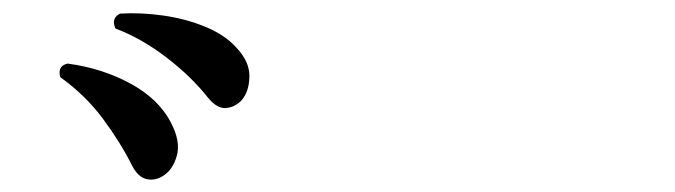

<svg xmlns="http://www.w3.org/2000/svg" viewBox="-20 -839 1040 296"><path d="M230 -567Q218 -560 205.5 -563Q193 -566 184 -583Q166 -619 139 -655.5Q112 -692 73 -720Q68 -737 84 -741Q137 -734 180.5 -710.5Q224 -687 243 -651Q259 -621 252.5 -598.5Q246 -576 230 -567ZM353 -685Q343 -674 329 -672.5Q315 -671 301 -688Q275 -721 236.5 -750.5Q198 -780 158 -795Q151 -811 165 -818Q197 -820 232 -815Q267 -810 297 -797.5Q327 -785 344 -766Q365 -744 364.5 -721Q364 -698 353 -685Z"/></svg>

Font: Zen Old Mincho
Style: Bold
Weight: 700
Designer: Yoshimichi Ohira
Foundry: Positype
Version: Version 1.500